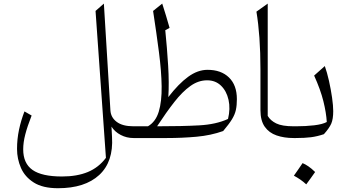

<svg xmlns="http://www.w3.org/2000/svg" viewBox="-20 -752 1908 1046"><path d="M545.9 -732.4 581.5 -150.4Q584 -111.8 616 -87.9Q647.9 -64 707 -64H707.5V0H707Q669.9 0 637.7 -16.8Q605.5 -33.7 587.4 -62L590.3 -5.9Q598.6 129.4 520.5 201.4Q442.4 273.4 295.9 273.4Q212.9 273.4 164.1 242.4Q115.2 211.4 94 162.4Q72.8 113.3 72.8 59.6Q72.8 5.9 83.5 -44.9Q94.2 -95.7 113.3 -145L152.3 -122.6Q128.9 -63 117.7 -19.5Q106.4 23.9 106.4 61.5Q106.4 138.2 157.2 173.8Q208 209.5 317.9 209.5Q399.4 209.5 458.5 185.1Q517.6 160.6 557.1 107.9L500.5 -692.4Z M1110.4 -371.6Q1184.6 -371.6 1227.5 -329.8Q1270.5 -288.1 1270.5 -211.9Q1270.5 -178.2 1265.1 -153.3Q1259.8 -128.4 1243.9 -102.3Q1228 -76.2 1195.8 -38.1Q1128.9 -14.2 1050.8 -7.1Q972.7 0 889.6 0H707.5Q692.9 0 692.9 -30.8V-33.2Q692.9 -64 707.5 -64H786.1Q828.1 -88.4 845 -144Q861.8 -199.7 860.6 -282Q859.4 -364.3 845.9 -468Q832.5 -571.8 814 -692.4L863.8 -732.4Q885.3 -666 903.8 -600.1L880.4 -587.4Q890.1 -491.2 896 -395.3Q901.9 -299.3 897 -223.1Q953.1 -295.9 1005.1 -333.7Q1057.1 -371.6 1110.4 -371.6ZM1108.4 -314.5Q1060.5 -314.5 1017.1 -283.4Q973.6 -252.4 929.7 -196.3Q885.7 -140.1 835.9 -64Q973.6 -64 1065.7 -69.1Q1157.7 -74.2 1222.2 -104Q1235.8 -159.7 1225.1 -207.8Q1214.4 -255.9 1184.1 -285.2Q1153.8 -314.5 1108.4 -314.5Z M1438.5 -732.4V-120.6Q1453.1 -95.2 1484.9 -79.6Q1516.6 -64 1579.6 -64H1580.1V0H1579.6Q1527.8 0 1486.8 -14.2Q1445.8 -28.3 1422.4 -61.5Q1398.9 -94.7 1398.9 -151.9V-372.1Q1398.9 -466.8 1393.3 -545.7Q1387.7 -624.5 1377 -688.5Z M1628.4 136.7Q1643.1 142.6 1659.9 154.1Q1676.8 165.5 1696.8 185.1Q1685.1 201.7 1673.1 218.5Q1661.1 235.4 1648.4 252.4Q1633.3 238.3 1616 226.3Q1598.6 214.4 1581.1 205.1Q1593.3 188 1604.7 171.4Q1616.2 154.8 1628.4 136.7ZM1580.1 0Q1565.4 0 1565.4 -30.8V-33.2Q1565.4 -64 1580.1 -64H1594.2Q1645 -64 1691.2 -69.3Q1737.3 -74.7 1760.3 -87.4Q1757.3 -138.2 1741.7 -200.9Q1726.1 -263.7 1691.4 -340.3L1749.5 -392.1Q1761.7 -358.4 1772.2 -311.8Q1782.7 -265.1 1789.1 -220.2Q1795.4 -175.3 1795.4 -146.5Q1795.4 -103.5 1784.7 -78.6Q1773.9 -53.7 1744.6 -21Q1708.5 -8.8 1674.6 -4.4Q1640.6 0 1591.8 0Z"/></svg>

Font: Pinar-DS2-FD Light
Style: Regular
Weight: 300
Designer: Amin Abedi
Version: Version 2.000